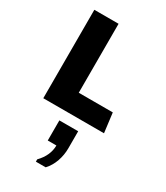

<svg xmlns="http://www.w3.org/2000/svg" viewBox="-257 -791 1114 1290"><g transform="rotate(30 300.0 -146.0)"><path d="M77 0V-686H265V-151H529L548 0ZM247 394V376Q280 342 296 305.5Q312 269 312 231H245V75H391V207Q391 259 374 308Q357 357 323 394Z"/></g></svg>

Font: Chivo Mono ExtraBold
Style: Regular
Weight: 800
Monospace: yes
Designer: Hector Gatti
Foundry: Omnibus-Type
Version: Version 1.008